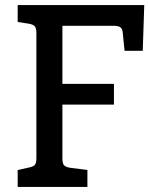

<svg xmlns="http://www.w3.org/2000/svg" viewBox="-20 -740 592 760"><path d="M551 -720 545 -539H473L466 -609Q465 -626 456.5 -632Q448 -638 428 -638H227V-408H431V-326H227V-114Q227 -94 233 -86.5Q239 -79 257 -76L326 -67V0H50V-67L95 -77Q113 -81 118.5 -88Q124 -95 124 -115V-610Q124 -628 118 -635.5Q112 -643 95 -646L50 -653V-720Z"/></svg>

Font: Enriqueta Medium
Style: Regular
Weight: 500
Designer: Viviana Monsalve, Gustavo Ibarra
Foundry: 72Puntos
Version: Version 2.000